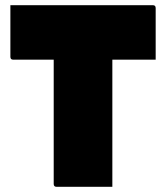

<svg xmlns="http://www.w3.org/2000/svg" viewBox="-20 -720 640 740"><path d="M413 0H198Q187 0 187 -11V-490H31Q20 -490 20 -501V-700H569Q580 -700 580 -689V-490H413Z"/></svg>

Font: Recursive Sn Lnr St XBk
Style: Regular
Weight: 1000
Version: Version 1.079;hotconv 1.0.112;makeotfexe 2.5.65598; ttfautoh